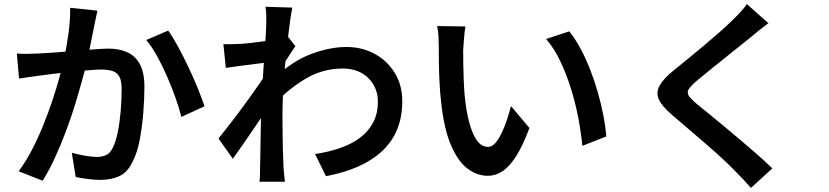

<svg xmlns="http://www.w3.org/2000/svg" viewBox="-20 -839 4040 936"><path d="M455 -787Q451 -770 447 -749.5Q443 -729 439 -711Q435 -690 429 -661.5Q423 -633 417.5 -603.5Q412 -574 406 -546Q396 -504 380.5 -448Q365 -392 345.5 -328Q326 -264 301.5 -199Q277 -134 248.5 -71.5Q220 -9 188 42L71 -4Q106 -51 136 -109Q166 -167 191 -229Q216 -291 236 -351Q256 -411 270 -462.5Q284 -514 292 -552Q306 -617 314.5 -680.5Q323 -744 322 -801ZM800 -690Q823 -658 849 -610Q875 -562 900 -509Q925 -456 945 -406.5Q965 -357 977 -321L864 -269Q854 -310 836 -361Q818 -412 795 -465Q772 -518 746 -565Q720 -612 693 -644ZM62 -578Q88 -576 113 -576.5Q138 -577 164 -578Q188 -579 223 -581.5Q258 -584 298.5 -587Q339 -590 379 -593.5Q419 -597 453 -599.5Q487 -602 509 -602Q560 -602 599 -585Q638 -568 661 -527.5Q684 -487 684 -416Q684 -358 678.5 -289Q673 -220 661 -157Q649 -94 627 -52Q603 0 563 19Q523 38 468 38Q440 38 407 33.5Q374 29 349 24L330 -94Q350 -89 373 -84Q396 -79 417.5 -76.5Q439 -74 452 -74Q478 -74 497.5 -83Q517 -92 530 -119Q545 -149 554.5 -196.5Q564 -244 568.5 -299Q573 -354 573 -404Q573 -446 561.5 -466Q550 -486 527.5 -493Q505 -500 473 -500Q450 -500 410 -496.5Q370 -493 324 -488.5Q278 -484 239 -479Q200 -474 178 -471Q158 -468 126.5 -464Q95 -460 73 -456Z M1516 -88Q1581 -98 1637 -117Q1693 -136 1734.5 -167Q1776 -198 1799.5 -242.5Q1823 -287 1822 -347Q1822 -377 1811 -405Q1800 -433 1778 -456Q1756 -479 1724 -492Q1692 -505 1651 -505Q1555 -505 1472 -456.5Q1389 -408 1316 -330V-457Q1406 -542 1497.5 -576Q1589 -610 1669 -610Q1744 -610 1805.5 -577Q1867 -544 1904 -484.5Q1941 -425 1941 -345Q1941 -269 1916.5 -209Q1892 -149 1844.5 -104Q1797 -59 1728 -28Q1659 3 1569 20ZM1290 -535Q1274 -534 1249.5 -530.5Q1225 -527 1195.5 -523.5Q1166 -520 1136 -516Q1106 -512 1081 -508L1069 -624Q1089 -623 1107.5 -623.5Q1126 -624 1150 -625Q1173 -626 1205.5 -630Q1238 -634 1272 -638.5Q1306 -643 1336 -649Q1366 -655 1383 -661L1420 -614Q1412 -602 1400 -584Q1388 -566 1376.5 -548Q1365 -530 1356 -516L1306 -343Q1289 -318 1265 -282.5Q1241 -247 1214.5 -208Q1188 -169 1162 -131.5Q1136 -94 1115 -65L1045 -164Q1064 -187 1089 -219Q1114 -251 1141.5 -287.5Q1169 -324 1195 -360.5Q1221 -397 1243 -428.5Q1265 -460 1279 -482L1282 -515ZM1278 -721Q1278 -741 1278 -762.5Q1278 -784 1274 -806L1405 -802Q1400 -779 1394 -736Q1388 -693 1381.5 -636.5Q1375 -580 1369.5 -518Q1364 -456 1360.5 -394.5Q1357 -333 1357 -280Q1357 -238 1357.5 -196.5Q1358 -155 1359 -113Q1360 -71 1362 -25Q1363 -12 1365 9.5Q1367 31 1369 47H1245Q1247 32 1247.5 10.5Q1248 -11 1248 -23Q1249 -71 1249.5 -111.5Q1250 -152 1251 -197Q1252 -242 1253 -302Q1254 -325 1256 -361.5Q1258 -398 1260.5 -441.5Q1263 -485 1266 -530Q1269 -575 1272 -614.5Q1275 -654 1276.5 -682.5Q1278 -711 1278 -721Z M2249 -710Q2246 -694 2244 -672.5Q2242 -651 2240.5 -630Q2239 -609 2238 -595Q2238 -563 2238.5 -526.5Q2239 -490 2240.5 -452Q2242 -414 2245 -376Q2252 -301 2267 -244Q2282 -187 2304.5 -155Q2327 -123 2360 -123Q2378 -123 2394.5 -141.5Q2411 -160 2425.5 -190.5Q2440 -221 2451.5 -255.5Q2463 -290 2471 -322L2561 -215Q2529 -129 2496.5 -78Q2464 -27 2430 -4.5Q2396 18 2358 18Q2305 18 2258.5 -17.5Q2212 -53 2178 -132.5Q2144 -212 2130 -345Q2125 -390 2122.5 -441Q2120 -492 2119.5 -538Q2119 -584 2119 -614Q2119 -634 2117.5 -662Q2116 -690 2111 -712ZM2755 -686Q2783 -652 2809 -604Q2835 -556 2856.5 -501Q2878 -446 2894.5 -388.5Q2911 -331 2921.5 -276Q2932 -221 2936 -174L2819 -128Q2813 -191 2799.5 -262.5Q2786 -334 2764 -405Q2742 -476 2712 -539.5Q2682 -603 2642 -649Z M3726 -726Q3704 -710 3681.5 -692Q3659 -674 3643 -660Q3618 -640 3583 -612Q3548 -584 3509.5 -553Q3471 -522 3435 -493Q3399 -464 3373 -442Q3346 -418 3337 -403Q3328 -388 3337.5 -373Q3347 -358 3376 -333Q3400 -313 3435 -285Q3470 -257 3510.5 -223Q3551 -189 3593 -153.5Q3635 -118 3674.5 -83.5Q3714 -49 3745 -18L3641 77Q3602 33 3559 -10Q3535 -35 3498 -69Q3461 -103 3417.5 -140.5Q3374 -178 3331.5 -214.5Q3289 -251 3255 -280Q3206 -322 3191.5 -355Q3177 -388 3195.5 -421.5Q3214 -455 3263 -495Q3292 -518 3330.5 -549.5Q3369 -581 3410 -615.5Q3451 -650 3487.5 -682Q3524 -714 3549 -739Q3569 -758 3589.5 -780Q3610 -802 3621 -819Z"/></svg>

Font: Noto Sans SC Thin SemiBold
Style: Regular
Weight: 600
Version: Version 2.004-H2;hotconv 1.0.118;makeotfexe 2.5.65603